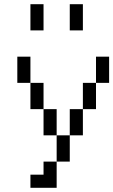

<svg xmlns="http://www.w3.org/2000/svg" viewBox="-20 -895 540 915"><path d="M187.5 -62.5H125V0H250Q250 0 250 -125H187.5ZM250 -125H312.5Q312.5 -125 312.5 -250H250Q250 -250 250 -125ZM250 -250Q250 -250 250 -375H187.5Q187.5 -375 187.5 -250ZM312.5 -250H375Q375 -250 375 -375H312.5Q312.5 -375 312.5 -250ZM187.5 -375Q187.5 -375 187.5 -500H125Q125 -500 125 -375ZM375 -375H437.5Q437.5 -375 437.5 -500H375Q375 -500 375 -375ZM125 -500Q125 -500 125 -625H62.5Q62.5 -625 62.5 -500ZM437.5 -500H500Q500 -500 500 -625H437.5Q437.5 -625 437.5 -500ZM125 -875Q125 -875 125 -750H187.5Q187.5 -750 187.5 -875ZM312.5 -875Q312.5 -875 312.5 -750H375Q375 -750 375 -875Z"/></svg>

Font: UnifontExMono
Style: Regular
Weight: 500
Version: Version 15.0.06